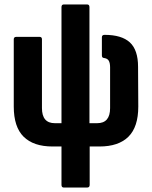

<svg xmlns="http://www.w3.org/2000/svg" viewBox="-20 -660 685 865"><path d="M268 185Q257 185 257 173V0H217Q131 0 86.5 -44Q42 -88 42 -180V-483Q42 -494 54 -494H158Q169 -494 169 -483V-173Q169 -139 183.5 -122Q198 -105 227 -105H257V-628Q257 -640 268 -640H372Q383 -640 383 -628V-105H418Q447 -105 461.5 -122Q476 -139 476 -173V-357Q476 -376 470 -386.5Q464 -397 447 -399Q439 -400 439 -411V-492Q439 -503 451 -503Q528 -503 565 -469Q602 -435 602 -359L603 -180Q603 -88 558.5 -44Q514 0 428 0H384V173Q384 185 372 185Z"/></svg>

Font: Sofia Sans Condensed ExtraBold
Style: Regular
Weight: 800
Designer: Botio Nikoltchev, Ani Petrova
Foundry: lettersoup
Version: Version 4.101